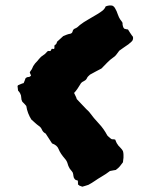

<svg xmlns="http://www.w3.org/2000/svg" viewBox="-20 -666 567 723"><path d="M313 30Q308 32 302 33.5Q296 35 290 37L279 33Q278 32 277 31Q276 30 274 29Q273 27 273.5 26Q274 25 274 24V22L273 20Q275 18 274 18Q273 18 273 17V14L270 13Q269 13 268 12.5Q267 12 266 12Q265 12 261 8Q257 3 256.5 -3.5Q256 -10 254 -16Q251 -21 246.5 -26Q242 -31 240 -36Q237 -41 235.5 -47Q234 -53 231 -59Q230 -61 227.5 -64.5Q225 -68 223 -70Q216 -78 210 -87Q204 -96 200 -106Q195 -119 176 -126Q170 -135 164 -144.5Q158 -154 152 -163Q142 -168 138 -177.5Q134 -187 126 -192Q119 -197 112.5 -203Q106 -209 98 -216Q91 -227 86 -240Q81 -253 79 -267Q75 -272 71.5 -275.5Q68 -279 64 -283Q60 -290 60 -298.5Q60 -307 56 -314Q55 -316 53 -319Q51 -322 48 -325Q47 -329 47 -333.5Q47 -338 46 -342Q48 -344 48 -345Q53 -347 58.5 -349.5Q64 -352 69 -353Q71 -358 73 -362.5Q75 -367 76 -371Q81 -376 87 -376Q93 -376 97 -382Q94 -387 92 -394Q94 -398 97 -401.5Q100 -405 101 -408Q104 -417 112 -427Q120 -435 127 -444Q134 -453 144 -459Q149 -462 152 -465.5Q155 -469 159 -473Q164 -475 166 -474Q170 -472 172.5 -478Q175 -484 178 -482Q185 -480 185 -486Q184 -497 188 -497.5Q192 -498 195 -509Q200 -514 206 -519Q212 -524 218 -530Q225 -533 231.5 -535.5Q238 -538 245 -539Q252 -541 253.5 -548Q255 -555 261 -558Q267 -560 272 -564Q277 -568 281 -572Q295 -583 313 -593Q331 -603 347 -613Q357 -619 365.5 -625.5Q374 -632 378 -642Q394 -648 405 -644Q411 -640 413.5 -634.5Q416 -629 419 -624Q421 -618 423.5 -612Q426 -606 428 -601Q430 -597 432.5 -593Q435 -589 437 -587Q442 -581 441.5 -577.5Q441 -574 443 -567Q444 -562 448 -558Q452 -557 455.5 -556Q459 -555 462 -555Q466 -549 469.5 -543Q473 -537 477 -532Q482 -528 481 -520.5Q480 -513 475 -509Q471 -506 467.5 -502.5Q464 -499 459 -496Q452 -491 444.5 -486Q437 -481 429 -475Q426 -471 423.5 -467.5Q421 -464 417 -459Q412 -453 407 -450Q394 -441 383.5 -430Q373 -419 362 -408Q352 -403 341 -397Q330 -391 319 -385Q315 -382 311.5 -378Q308 -374 306 -369Q302 -363 294 -359.5Q286 -356 282 -348Q278 -341 271.5 -331.5Q265 -322 259 -316Q260 -313 264 -305.5Q268 -298 269 -293Q278 -284 286.5 -274.5Q295 -265 305 -255Q308 -252 311.5 -249Q315 -246 317 -243Q333 -221 352 -201Q371 -181 384 -156Q387 -153 390 -150Q393 -147 396 -145Q400 -141 405 -141.5Q410 -142 414 -140Q416 -136 417.5 -131.5Q419 -127 423 -122Q425 -118 428.5 -115Q432 -112 435 -108Q440 -103 443 -97Q445 -90 445 -83.5Q445 -77 445 -72Q444 -68 444 -64Q444 -60 443 -55Q436 -46 431.5 -40Q427 -34 416 -26Q412 -25 407 -24.5Q402 -24 394 -22Q380 -11 361 0Q349 7 337.5 15Q326 23 313 30Z"/></svg>

Font: Darumadrop One
Style: Regular
Weight: 400
Version: Version 1.000